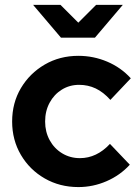

<svg xmlns="http://www.w3.org/2000/svg" viewBox="-20 -761 572 791"><path d="M302.9 9.7Q226.1 9.7 164.2 -25.9Q102.3 -61.4 66.1 -122.9Q30 -184.4 30 -260.3Q30 -336.9 66.1 -397.9Q102.3 -458.9 164.2 -495Q226.1 -531 302.9 -531Q365 -531 421.7 -507Q478.5 -482.9 518.9 -438.4L434.7 -349.4Q406.1 -381.4 374.4 -396.5Q342.7 -411.5 306 -411.5Q266.5 -411.5 234.6 -391.7Q202.8 -372 184.4 -337.8Q165.9 -303.6 165.9 -260.3Q165.9 -217.7 184.7 -183.4Q203.5 -149.1 236.2 -129.3Q268.9 -109.5 309.2 -109.5Q378.3 -109.5 433 -168.2L514.8 -82.4Q474.8 -38.7 419 -14.5Q363.3 9.7 302.9 9.7ZM229.2 -740.9 302.6 -667.6 376 -740.9H485.9L371.2 -605.9H231.1L116.4 -740.9Z"/></svg>

Font: Red Hat Display VF
Style: Regular
Weight: 300
Designer: Pentagram, MCKL
Foundry: Pentagram, MCKL
Version: Version 1.023